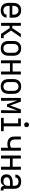

<svg xmlns="http://www.w3.org/2000/svg" viewBox="2110 -2882 781 5040"><g transform="rotate(90 2500.0 -362.5)"><path d="M250 8Q223 8 196.5 2.5Q170 -3 146.5 -16Q123 -29 104.5 -49.5Q86 -70 75 -94.5Q64 -119 60 -146Q56 -173 56 -200V-320Q56 -347 60 -374Q64 -401 75 -425.5Q86 -450 104.5 -470.5Q123 -491 146.5 -504Q170 -517 196.5 -522.5Q223 -528 250 -528Q277 -528 303.5 -522.5Q330 -517 353.5 -504Q377 -491 395.5 -470.5Q414 -450 425 -425.5Q436 -401 440 -374Q444 -347 444 -320V-225H134V-200Q134 -183 136 -166Q138 -149 144 -133Q150 -117 160.5 -103Q171 -89 185 -79.5Q199 -70 216 -66Q233 -62 250 -62Q270 -62 289.5 -65.5Q309 -69 326 -79.5Q343 -90 353.5 -107.5Q364 -125 364 -145H442Q442 -122 434.5 -100Q427 -78 413.5 -59.5Q400 -41 381 -27.5Q362 -14 340.5 -6Q319 2 296 5Q273 8 250 8ZM366 -295V-320Q366 -337 364 -354Q362 -371 356 -387Q350 -403 339.5 -417Q329 -431 315 -440.5Q301 -450 284 -454Q267 -458 250 -458Q233 -458 216 -454Q199 -450 185 -440.5Q171 -431 160.5 -417Q150 -403 144 -387Q138 -371 136 -354Q134 -337 134 -320V-295Z M869 0 718 -225H657V0H580V-520H657V-295H718L869 -520H959L782 -260L912 -70H982V0Z M1250 8Q1223 8 1196.5 2.5Q1170 -3 1146.5 -16Q1123 -29 1104.5 -49.5Q1086 -70 1075 -94.5Q1064 -119 1060 -146Q1056 -173 1056 -200V-320Q1056 -347 1060 -374Q1064 -401 1075 -425.5Q1086 -450 1104.5 -470.5Q1123 -491 1146.5 -504Q1170 -517 1196.5 -522.5Q1223 -528 1250 -528Q1277 -528 1303.5 -522.5Q1330 -517 1353.5 -504Q1377 -491 1395.5 -470.5Q1414 -450 1425 -425.5Q1436 -401 1440 -374Q1444 -347 1444 -320V-200Q1444 -173 1440 -146Q1436 -119 1425 -94.5Q1414 -70 1395.5 -49.5Q1377 -29 1353.5 -16Q1330 -3 1303.5 2.5Q1277 8 1250 8ZM1250 -62Q1267 -62 1284 -66Q1301 -70 1315 -79.5Q1329 -89 1339.5 -103Q1350 -117 1356 -133Q1362 -149 1364 -166Q1366 -183 1366 -200V-320Q1366 -337 1364 -354Q1362 -371 1356 -387Q1350 -403 1339.5 -417Q1329 -431 1315 -440.5Q1301 -450 1284 -454Q1267 -458 1250 -458Q1233 -458 1216 -454Q1199 -450 1185 -440.5Q1171 -431 1160.5 -417Q1150 -403 1144 -387Q1138 -371 1136 -354Q1134 -337 1134 -320V-200Q1134 -183 1136 -166Q1138 -149 1144 -133Q1150 -117 1160.5 -103Q1171 -89 1185 -79.5Q1199 -70 1216 -66Q1233 -62 1250 -62Z M1564 0V-520H1642V-304H1858V-520H1936V0H1858V-234H1642V0Z M2250 8Q2223 8 2196.5 2.5Q2170 -3 2146.5 -16Q2123 -29 2104.5 -49.5Q2086 -70 2075 -94.5Q2064 -119 2060 -146Q2056 -173 2056 -200V-320Q2056 -347 2060 -374Q2064 -401 2075 -425.5Q2086 -450 2104.5 -470.5Q2123 -491 2146.5 -504Q2170 -517 2196.5 -522.5Q2223 -528 2250 -528Q2277 -528 2303.5 -522.5Q2330 -517 2353.5 -504Q2377 -491 2395.5 -470.5Q2414 -450 2425 -425.5Q2436 -401 2440 -374Q2444 -347 2444 -320V-200Q2444 -173 2440 -146Q2436 -119 2425 -94.5Q2414 -70 2395.5 -49.5Q2377 -29 2353.5 -16Q2330 -3 2303.5 2.5Q2277 8 2250 8ZM2250 -62Q2267 -62 2284 -66Q2301 -70 2315 -79.5Q2329 -89 2339.5 -103Q2350 -117 2356 -133Q2362 -149 2364 -166Q2366 -183 2366 -200V-320Q2366 -337 2364 -354Q2362 -371 2356 -387Q2350 -403 2339.5 -417Q2329 -431 2315 -440.5Q2301 -450 2284 -454Q2267 -458 2250 -458Q2233 -458 2216 -454Q2199 -450 2185 -440.5Q2171 -431 2160.5 -417Q2150 -403 2144 -387Q2138 -371 2136 -354Q2134 -337 2134 -320V-200Q2134 -183 2136 -166Q2138 -149 2144 -133Q2150 -117 2160.5 -103Q2171 -89 2185 -79.5Q2199 -70 2216 -66Q2233 -62 2250 -62Z M2551 0V-520H2647L2750 -241L2853 -520H2949V0H2874V-104Q2874 -185 2877.5 -266.5Q2881 -348 2882 -429L2781 -156H2719L2618 -429Q2619 -348 2622.5 -266.5Q2626 -185 2626 -104V0Z M3075 0V-70H3218V-450H3089V-520H3296V-70H3425V0ZM3255 -608Q3242 -608 3230 -611.5Q3218 -615 3209 -624Q3200 -633 3196.5 -645Q3193 -657 3193 -670Q3193 -683 3196.5 -695Q3200 -707 3209 -716Q3218 -725 3230 -729Q3242 -733 3255 -733Q3268 -733 3280 -729Q3292 -725 3301 -716Q3310 -707 3314 -695Q3318 -683 3318 -670Q3318 -657 3314 -645Q3310 -633 3301 -624Q3292 -615 3280 -611.5Q3268 -608 3255 -608Z M3858 0V-184Q3836 -175 3812.5 -170Q3789 -165 3766 -165Q3738 -165 3710.5 -169Q3683 -173 3658 -184.5Q3633 -196 3612.5 -215.5Q3592 -235 3581 -260Q3570 -285 3567 -312.5Q3564 -340 3564 -368V-520H3642V-368Q3642 -351 3643.5 -333.5Q3645 -316 3652 -299.5Q3659 -283 3671 -270.5Q3683 -258 3698 -249.5Q3713 -241 3730.5 -238Q3748 -235 3766 -235Q3791 -235 3815 -243.5Q3839 -252 3858 -268V-520H3936V0Z M4064 0V-520H4142V-304H4358V-520H4436V0H4358V-234H4142V0Z M4714 8Q4683 8 4652.5 -0.5Q4622 -9 4599.5 -30Q4577 -51 4566.5 -81.5Q4556 -112 4556 -143Q4556 -168 4562.5 -193Q4569 -218 4585 -237.5Q4601 -257 4623 -270.5Q4645 -284 4669 -292Q4693 -300 4718 -303Q4743 -306 4769 -306H4858V-355Q4858 -376 4851 -397Q4844 -418 4828 -432Q4812 -446 4791 -452Q4770 -458 4749 -458Q4730 -458 4711 -454.5Q4692 -451 4675.5 -440.5Q4659 -430 4649.5 -413Q4640 -396 4640 -377V-375H4562V-378Q4562 -401 4569 -422.5Q4576 -444 4589 -462.5Q4602 -481 4620.5 -494Q4639 -507 4660.5 -514.5Q4682 -522 4704 -525Q4726 -528 4749 -528Q4773 -528 4797 -524.5Q4821 -521 4843 -511Q4865 -501 4883.5 -485Q4902 -469 4914 -448Q4926 -427 4931 -403Q4936 -379 4936 -355V-87Q4936 -82 4937.5 -77Q4939 -72 4942.5 -68.5Q4946 -65 4951 -63.5Q4956 -62 4961 -62H4982V8H4961Q4941 8 4921.5 3Q4902 -2 4887 -15Q4872 -28 4865 -47Q4858 -66 4858 -86Q4850 -65 4835.5 -46.5Q4821 -28 4802 -15Q4783 -2 4760 3Q4737 8 4714 8ZM4746 -62Q4769 -62 4791.5 -69.5Q4814 -77 4829.5 -94Q4845 -111 4851.5 -134Q4858 -157 4858 -180V-236H4769Q4754 -236 4739 -234.5Q4724 -233 4709.5 -229.5Q4695 -226 4681 -220Q4667 -214 4656 -204Q4645 -194 4639.5 -179.5Q4634 -165 4634 -150Q4634 -130 4643 -111.5Q4652 -93 4668.5 -81.5Q4685 -70 4705 -66Q4725 -62 4746 -62Z"/></g></svg>

Font: Iosevka srxl
Style: Regular
Weight: 400
Monospace: yes
Designer: Belleve Invis
Foundry: Belleve Invis
Version: Version 33.0.1; ttfautohint (v1.8.3)